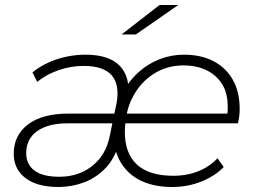

<svg xmlns="http://www.w3.org/2000/svg" viewBox="-20 -745 1025 769"><path d="M214 4Q157 4 117.5 -12Q78 -28 56.5 -58Q35 -88 35 -129Q35 -203 92 -246.5Q149 -290 254 -290H438L446 -327Q461 -403 428.5 -442Q396 -481 315 -481Q263 -481 213.5 -463.5Q164 -446 129 -417L110 -455Q138 -478 173 -494Q208 -510 246 -518Q284 -526 322 -526Q414 -526 457 -484Q487 -454 493 -409Q512 -435 535 -456Q573 -490 619.5 -508Q666 -526 717 -526Q785 -526 835 -500Q885 -474 912.5 -425.5Q940 -377 940 -308Q940 -293 938 -278Q936 -263 933 -251H482Q480 -234 480 -217Q480 -130 529 -85.5Q578 -41 674 -41Q730 -41 775 -59.5Q820 -78 851 -111L876 -76Q840 -39 785.5 -17.5Q731 4 669 4Q605 4 555 -16.5Q505 -37 474 -79Q455 -104 445 -137Q429 -100 405 -74Q366 -33 316.5 -14.5Q267 4 214 4ZM488 -290H891Q896 -347 880 -388Q860 -434 817 -458.5Q774 -483 715 -483Q648 -483 594.5 -448.5Q541 -414 511 -355Q495 -325 488 -290ZM430 -251H251Q172 -251 128.5 -219.5Q85 -188 85 -132Q85 -86 118.5 -61.5Q152 -37 218 -37Q267 -37 308.5 -55.5Q350 -74 379.5 -110.5Q409 -147 420 -202ZM467 -607 619 -725H694L524 -607Z"/></svg>

Font: Montserrat Thin Light
Style: Italic
Weight: 300
Italic angle: -11.3°
Version: Version 9.000